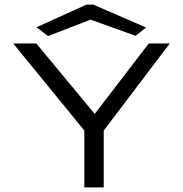

<svg xmlns="http://www.w3.org/2000/svg" viewBox="-20 -811 790 831"><path d="M345 0V-246L37 -623H137L390 -318L624 -623H715L429 -246V0ZM188 -655 138 -693 354 -791H384L612 -692L567 -656L372 -726Z"/></svg>

Font: Inconsolata ExtraExpanded
Style: Regular
Weight: 400
Width: 8
Monospace: yes
Designer: Raph Levien, Cyreal, Brenton Simpson
Foundry: Raph Levien, Cyreal, Google
Version: Version 3.001; ttfautohint (v1.8.2.53-6de2)